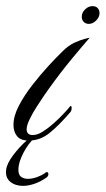

<svg xmlns="http://www.w3.org/2000/svg" viewBox="-62 -457 345 627"><path d="M32 2Q5 2 -6.5 -12.5Q-18 -27 -18 -49Q-18 -78 -0.5 -111.5Q17 -145 43 -178.5Q69 -212 96 -241.5Q123 -271 143 -290Q162 -309 182 -318Q202 -327 216.5 -330.5Q231 -334 231 -334Q209 -309 171 -263Q133 -217 96 -165Q93 -161 82 -145Q71 -129 57.5 -108Q44 -87 34.5 -67Q25 -47 25 -35Q25 -16 45 -16Q60 -16 77.5 -27Q95 -38 113 -54Q131 -70 145.5 -85.5Q160 -101 168 -111Q172 -111 172 -105Q172 -96 168 -91Q130 -47 99.5 -22.5Q69 2 32 2ZM228 -379Q218 -379 211.5 -385.5Q205 -392 205 -402Q205 -416 216 -426.5Q227 -437 240 -437Q251 -437 257 -430.5Q263 -424 263 -414Q263 -401 252 -390Q241 -379 228 -379ZM13 150Q-12 150 -28.5 136.5Q-45 123 -42 98Q-40 78 -19.5 50.5Q1 23 28 -1Q31 -3 35.5 -6.5Q40 -10 43 -10Q45 -10 48 -9.5Q51 -9 51 -7Q30 12 14 43Q-2 74 -2 97Q-2 114 7 120.5Q16 127 29 127Q44 127 60 121Q76 115 85 108Q88 105 91 105Q96 105 96 112Q96 119 88 124Q69 137 49.5 143.5Q30 150 13 150Z"/></svg>

Font: Luxurious Script
Style: Regular
Weight: 400
Designer: Robert E. Leuschke
Foundry: Robert E. Leuschke
Version: Version 1.010; ttfautohint (v1.8.3)